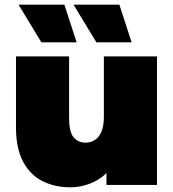

<svg xmlns="http://www.w3.org/2000/svg" viewBox="-20 -787 738 817"><path d="M278 10Q213 10 160.5 -16.5Q108 -43 78 -99.5Q48 -156 48 -245V-547H274V-284Q274 -226 293 -203Q312 -180 345 -180Q365 -180 382.5 -190.5Q400 -201 411 -225.5Q422 -250 422 -290V-547H648V0H433V-158L476 -115Q447 -51 393.5 -20.5Q340 10 278 10ZM390 -607 293 -767H488L540 -607ZM156 -607 59 -767H254L306 -607Z"/></svg>

Font: MOST Montserrat Black
Style: Regular
Weight: 900
Designer: Julieta Ulanovsky
Foundry: Julieta Ulanovsky
Version: Version 8.000;March 11, 2024;FontCreator 15.0.0.2926 64-bit